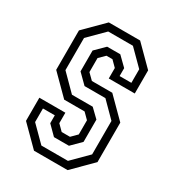

<svg xmlns="http://www.w3.org/2000/svg" viewBox="-170 -803 828 905"><g transform="rotate(30 244.5 -350.0)"><path d="M153 0 50 -103V-229H191.5V-172L222 -141.5H267L297.5 -172V-249L267 -279.5H156L53 -382.5V-597L156 -700H326.5L429.5 -597V-471H288V-528L257.5 -558.5H225L194 -528V-451.5L225 -421H336L439 -318V-103L336 0ZM171 -38.5H315.5L399 -122V-304L320.5 -383H207L156 -433.5V-547L206.5 -597H278L326.5 -549.5V-506.5H390.5V-580.5L309.5 -661.5H175L91.5 -578V-403L176 -318H289L334.5 -274V-153L284 -102.5H202.5L154.5 -150.5V-193.5H90V-119.5Z"/></g></svg>

Font: Tourney Condensed
Style: Regular
Weight: 400
Width: 3
Designer: Tyler Finck
Foundry: Etcetera Type Co
Version: Version 1.010; ttfautohint (v1.8.3)